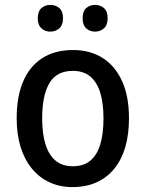

<svg xmlns="http://www.w3.org/2000/svg" viewBox="-20 -753 594 783"><path d="M506 -271Q506 -205 491 -153.5Q476 -102 446.5 -65.5Q417 -29 374 -9.5Q331 10 275 10Q224 10 182 -9.5Q140 -29 110 -65.5Q80 -102 64 -153.5Q48 -205 48 -271Q48 -359 74.5 -421Q101 -483 152.5 -516Q204 -549 278 -549Q347 -549 398 -517Q449 -485 477.5 -423Q506 -361 506 -271ZM152 -270Q152 -208 165.5 -164.5Q179 -121 206.5 -98Q234 -75 277 -75Q321 -75 348.5 -98Q376 -121 389 -164.5Q402 -208 402 -270Q402 -333 388.5 -376Q375 -419 347.5 -441.5Q320 -464 277 -464Q211 -464 181.5 -414Q152 -364 152 -270ZM134 -678Q134 -707 149 -720Q164 -733 185 -733Q207 -733 222 -720Q237 -707 237 -679Q237 -651 222 -637.5Q207 -624 185 -624Q164 -624 149 -637.5Q134 -651 134 -678ZM317 -678Q317 -707 331.5 -720Q346 -733 368 -733Q389 -733 404 -720Q419 -707 419 -679Q419 -651 404 -637.5Q389 -624 368 -624Q346 -624 331.5 -637.5Q317 -651 317 -678Z"/></svg>

Font: Noto Sans Hebrew SemiCondensed Medium
Style: Regular
Weight: 500
Width: 4
Designer: Monotype Design Team
Foundry: Monotype Imaging Inc.
Version: Version 2.003